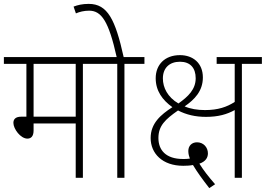

<svg xmlns="http://www.w3.org/2000/svg" viewBox="-20 -916 1369 989"><path d="M407 -587H510V-622H0V-587H116V-315H90C59 -315 49 -301 49 -283C49 -252 86 -202 121 -202C140 -202 153 -214 153 -244V-280H370V0H407ZM370 -587V-315H153V-587Z M621 -587H724V-622H617C574 -816 534 -896 437 -896C404 -896 380 -890 359 -882L371 -847C389 -855 413 -861 439 -861C503 -861 540 -806 581 -622H496V-587H584V0H621Z M1226 -587H1329V-622H1096V-587H1189V-391C1149 -365 1103 -349 1036 -349C997 -349 961 -355 931 -368C982 -403 1025 -447 1025 -517C1025 -592 973 -632 907 -632C829 -632 782 -583 782 -513C782 -448 817 -400 868 -364C808 -325 756 -281 756 -205C756 -126 816 -62 924 -62C941 -62 959 -63 974 -66C996 -29 1021 5 1058 53L1088 33C1053 -7 1029 -38 1007 -73C1040 -84 1051 -105 1051 -126C1051 -157 1028 -183 995 -183C968 -183 950 -165 950 -138C950 -123 954 -110 958 -99C945 -97 932 -97 923 -97C833 -97 796 -144 796 -205C796 -268 831 -301 897 -347C940 -325 986 -314 1041 -314C1104 -314 1149 -327 1189 -349V0H1226ZM819 -512C819 -566 853 -598 907 -598C960 -598 988 -566 988 -513C988 -456 950 -419 899 -383C843 -416 819 -465 819 -512Z"/></svg>

Font: Noto Sans SemiCondensed ExtraLight
Style: Regular
Weight: 200
Width: 4
Designer: Monotype Design Team
Foundry: Monotype Imaging Inc.
Version: Version 2.013